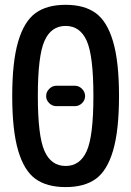

<svg xmlns="http://www.w3.org/2000/svg" viewBox="-20 -760 540 790"><path d="M336.9 -591.8Q309.6 -653.3 250 -653.3Q190.4 -653.3 163.1 -591.8Q135.7 -530.3 135.7 -365.2Q135.7 -200.2 163.1 -138.7Q190.4 -77.1 250 -77.1Q309.6 -77.1 336.9 -138.7Q364.3 -200.2 364.3 -365.2Q364.3 -530.3 336.9 -591.8ZM374 -23.9Q327.1 9.8 250 9.8Q172.9 9.8 126 -23.9Q79.1 -57.6 54.7 -140.6Q30.3 -223.6 30.3 -364.7Q30.3 -505.9 54.7 -588.9Q79.1 -671.9 126 -706.1Q172.9 -740.2 250 -740.2Q327.1 -740.2 374 -706.1Q420.9 -671.9 445.3 -588.9Q469.7 -505.9 469.7 -364.7Q469.7 -223.6 445.3 -140.6Q420.9 -57.6 374 -23.9ZM288.1 -323.2H211.9Q195.3 -323.2 182.6 -335.4Q169.9 -347.7 169.9 -364.7Q169.9 -381.8 182.6 -394.5Q195.3 -407.2 211.9 -407.2H288.1Q304.7 -407.2 317.4 -394.5Q330.1 -381.8 330.1 -364.7Q330.1 -347.7 317.4 -335.4Q304.7 -323.2 288.1 -323.2Z"/></svg>

Font: Rounded-X Mgen+ 1mn medium
Style: Regular
Weight: 500
Designer: [Source Han Sans]
Ryoko NISHIZUKA  (kana & ideographs); Paul D. Hunt (Latin, Greek & Cyrillic); Wenlong ZHANG  (bopomofo
Version: Version 1.059.20150602